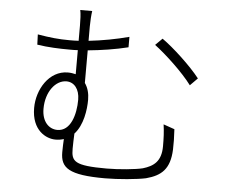

<svg xmlns="http://www.w3.org/2000/svg" viewBox="-54 -808 1063 898"><g transform="rotate(5 478.0 -359.0)"><path d="M99.1 -615.1 100.9 -567.1C152 -558.9 208.1 -557.2 250 -557.2C263.8 -557.2 277 -556.8 291.9 -557.9V-445C279.8 -447.8 268.8 -449.9 255 -449.9C166.9 -449.9 111.9 -358 111.9 -271C111.9 -165.8 180 -132.1 224.1 -132.1C237.9 -132.1 251.1 -134.2 263.1 -138.1C262.1 -119 261 -98 261 -76C261 -2.8 299.7 28.1 470.9 28.1C532 28.1 621.8 19.9 661.9 11C734 -8.2 772 -42.3 775.9 -133.2C777 -171.2 776.3 -181.1 774.1 -229L721.9 -247.2C726.9 -212 728 -182.9 728 -144.9C728 -73.9 693.2 -49 643.1 -34.1C611.2 -25.9 531.2 -18.1 474.1 -18.1C322.1 -18.1 307.9 -36.9 307.9 -96.9C307.9 -116.1 308.9 -144.9 310 -168C350.1 -210.9 360.1 -284.1 360.1 -331C360.1 -360.1 353 -387.1 338.1 -408V-561.1C400.9 -567.1 467 -577.1 527 -592V-641C467 -625 402 -612.9 338.1 -605.8V-674C338.1 -696 340.2 -729 343 -746.1H286.9C290.8 -729 291.9 -698.9 291.9 -674V-601.9C275.9 -600.9 261.7 -600.9 247.9 -600.9C198.9 -600.9 158 -605.1 99.1 -615.1ZM252.1 -408C288 -408 313.9 -377.1 313.9 -327.1C313.9 -257.1 291.2 -177.9 229 -177.9C188.9 -177.9 155.9 -210.9 155.9 -271C155.9 -350.9 201 -408 252.1 -408ZM649.9 -614C701 -576 785.2 -497.9 828.1 -440L862.9 -475.1C820 -530.2 735.1 -609 682.2 -646Z"/></g></svg>

Font: Karasuma Gothic
Style: Light
Weight: 300
Designer: Rasmus Andersson / Ryoko Nishizuka
Foundry: rsms
Version: Version 1.00